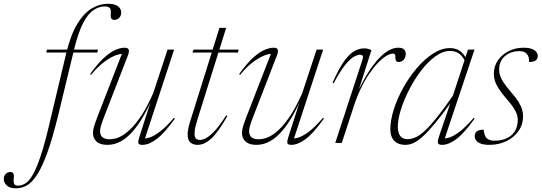

<svg xmlns="http://www.w3.org/2000/svg" viewBox="-180 -755 2860 1014"><path d="M64.5 -477.5 68 -493H337.5L334 -477.5ZM126 -141Q97 -23.5 70 51Q43 125.5 16.5 166.8Q-10 208 -37.5 223.8Q-65 239.5 -95 239.5Q-128 239.5 -144 224.8Q-160 210 -160 190.5Q-160 175.5 -150.5 164.5Q-141 153.5 -125 153.5Q-113 153.5 -109 162.5Q-105 171.5 -107.5 191Q-109.5 210.5 -103.8 218Q-98 225.5 -85.5 225.5Q-64.5 225.5 -45 213Q-25.5 200.5 -6.2 166.8Q13 133 34 70.8Q55 8.5 78.5 -90.5L169.5 -473Q193 -570.5 227.5 -627.5Q262 -684.5 303.5 -709.8Q345 -735 390.5 -735Q415 -735 430.2 -728.8Q445.5 -722.5 452.8 -712Q460 -701.5 460 -688.5Q460 -671 449.2 -660.5Q438.5 -650 424 -650Q412 -650 407.8 -658Q403.5 -666 405 -685Q407 -703.5 400.2 -712.2Q393.5 -721 373.5 -721Q342.5 -721 313.5 -701.5Q284.5 -682 259.8 -634.8Q235 -587.5 214 -505Z M558 -38 621.5 -236 631 -250.5Q606.5 -193 579.5 -145.2Q552.5 -97.5 522.5 -62.8Q492.5 -28 459 -9Q425.5 10 387 10Q348.5 10 329.8 -7.5Q311 -25 311 -52.5Q311 -67.5 316.2 -85.8Q321.5 -104 336 -142L470.5 -488L483 -469Q468 -474 440.5 -466Q413 -458 376.8 -432.8Q340.5 -407.5 300.5 -359.5L296 -363.5Q337 -421 370.5 -451Q404 -481 430.8 -492Q457.5 -503 478 -503Q496 -503 499.8 -493Q503.5 -483 495.5 -462L374 -148.5Q359.5 -111.5 354 -92.8Q348.5 -74 348.5 -63.5Q348.5 -39.5 362 -29.5Q375.5 -19.5 397.5 -19.5Q436.5 -19.5 470.8 -42Q505 -64.5 534.5 -100.8Q564 -137 587.8 -179.5Q611.5 -222 629 -262.5L705 -493H739.5L579.5 -5L566 -25Q583 -21 606.8 -27.8Q630.5 -34.5 663.5 -59Q696.5 -83.5 739 -133L743.5 -128.5Q689 -52 647.8 -21Q606.5 10 572 10Q553.5 10 550.8 1.2Q548 -7.5 558 -38Z M836 -477.5 842.5 -493H1080L1077 -477.5ZM863.5 -126.5Q858.5 -109 854.5 -94.5Q850.5 -80 849 -68.8Q847.5 -57.5 847.5 -49Q847.5 -30.5 855 -23.2Q862.5 -16 876.5 -16Q890.5 -16 909.8 -26.5Q929 -37 955 -65Q981 -93 1014.5 -146L1021 -142.5Q996 -98 974.8 -68.8Q953.5 -39.5 934.5 -22.2Q915.5 -5 898 2.5Q880.5 10 863.5 10Q839.5 10 825.2 -2.8Q811 -15.5 811 -44.5Q811 -57 813.8 -72.8Q816.5 -88.5 822.5 -108L979 -608H1014.5Z M1345 -38 1408.5 -236 1418 -250.5Q1393.5 -193 1366.5 -145.2Q1339.5 -97.5 1309.5 -62.8Q1279.5 -28 1246 -9Q1212.5 10 1174 10Q1135.5 10 1116.8 -7.5Q1098 -25 1098 -52.5Q1098 -67.5 1103.2 -85.8Q1108.5 -104 1123 -142L1257.5 -488L1270 -469Q1255 -474 1227.5 -466Q1200 -458 1163.8 -432.8Q1127.5 -407.5 1087.5 -359.5L1083 -363.5Q1124 -421 1157.5 -451Q1191 -481 1217.8 -492Q1244.5 -503 1265 -503Q1283 -503 1286.8 -493Q1290.5 -483 1282.5 -462L1161 -148.5Q1146.5 -111.5 1141 -92.8Q1135.5 -74 1135.5 -63.5Q1135.5 -39.5 1149 -29.5Q1162.5 -19.5 1184.5 -19.5Q1223.5 -19.5 1257.8 -42Q1292 -64.5 1321.5 -100.8Q1351 -137 1374.8 -179.5Q1398.5 -222 1416 -262.5L1492 -493H1526.5L1366.5 -5L1353 -25Q1370 -21 1393.8 -27.8Q1417.5 -34.5 1450.5 -59Q1483.5 -83.5 1526 -133L1530.5 -128.5Q1476 -52 1434.8 -21Q1393.5 10 1359 10Q1340.5 10 1337.8 1.2Q1335 -7.5 1345 -38Z M1735.5 -443.5Q1739 -456 1734.8 -461Q1730.5 -466 1721 -466Q1708.5 -466 1689 -455.2Q1669.5 -444.5 1643 -412Q1616.5 -379.5 1582.5 -315.5L1576.5 -318.5Q1609.5 -393 1637.8 -432.2Q1666 -471.5 1691.8 -485.5Q1717.5 -499.5 1741.5 -499.5Q1750.5 -499.5 1757.5 -498.5Q1764.5 -497.5 1770.5 -495.2Q1776.5 -493 1781.5 -490L1697.5 -226.5H1689Q1729.5 -318 1769.2 -379.2Q1809 -440.5 1848 -471.8Q1887 -503 1924 -503Q1944.5 -503 1953.8 -493.8Q1963 -484.5 1963 -470.5Q1963 -458 1958 -448.2Q1953 -438.5 1944.8 -433Q1936.5 -427.5 1927 -427.5Q1916 -427.5 1911.8 -433.8Q1907.5 -440 1908 -451.5Q1909 -463 1905.5 -467.5Q1902 -472 1896 -472Q1880 -472 1859.5 -459.5Q1839 -447 1816 -423Q1793 -399 1769.8 -365Q1746.5 -331 1725.8 -288Q1705 -245 1688.5 -194L1625 0H1590.5Z M2140 -38.5 2202 -221H2207Q2156.5 -151 2119.2 -105.8Q2082 -60.5 2054 -35.2Q2026 -10 2004.2 0Q1982.5 10 1962.5 10Q1934.5 10 1916.5 -0.2Q1898.5 -10.5 1890 -29Q1881.5 -47.5 1881.5 -71.5Q1881.5 -121 1900.2 -179Q1919 -237 1951 -294Q1983 -351 2023.8 -398Q2064.5 -445 2108.8 -473Q2153 -501 2196 -501Q2228 -501 2249 -486Q2270 -471 2285.5 -440L2276.5 -431Q2261.5 -461.5 2241.8 -473.8Q2222 -486 2197 -486Q2158.5 -486 2119 -457.2Q2079.5 -428.5 2044 -382Q2008.5 -335.5 1980.8 -281.2Q1953 -227 1937 -175.5Q1921 -124 1921 -86.5Q1921 -55 1933.2 -37.5Q1945.5 -20 1973 -20Q1992.5 -20 2014.2 -29.5Q2036 -39 2063 -63.8Q2090 -88.5 2126.5 -133.8Q2163 -179 2212 -250L2276 -445.5L2291.5 -493H2326L2162.5 -5L2149 -25Q2166 -21 2190 -27.8Q2214 -34.5 2246.8 -59Q2279.5 -83.5 2322 -133L2326.5 -128.5Q2272 -52 2230.8 -21Q2189.5 10 2155 10Q2136.5 10 2133 1Q2129.5 -8 2140 -38.5Z M2374.5 -70.5Q2375 -59.5 2378 -48.8Q2381 -38 2387 -29Q2393.5 -20.5 2404.5 -16.2Q2415.5 -12 2430.5 -12Q2468.5 -12 2496.2 -24.8Q2524 -37.5 2539.2 -62.2Q2554.5 -87 2554.5 -122.5Q2554.5 -137 2549.2 -152.5Q2544 -168 2530.8 -188Q2517.5 -208 2493.5 -235Q2469.5 -262.5 2455 -285Q2440.5 -307.5 2434.2 -326.8Q2428 -346 2428 -363.5Q2428 -406 2450.2 -437.2Q2472.5 -468.5 2508 -485.8Q2543.5 -503 2583 -503Q2611 -503 2627.8 -497Q2644.5 -491 2652.2 -481Q2660 -471 2660 -459Q2660 -449.5 2655.2 -442.2Q2650.5 -435 2640.5 -431.2Q2630.5 -427.5 2614.5 -427.5Q2614.5 -441.5 2612 -451.8Q2609.5 -462 2603 -469.5Q2596 -477.5 2587 -481.2Q2578 -485 2563 -485Q2518 -485 2487 -459Q2456 -433 2456 -387Q2456 -371 2461.5 -354.5Q2467 -338 2480.8 -317.5Q2494.5 -297 2519 -268.5Q2544 -240 2557.8 -218Q2571.5 -196 2577 -177.5Q2582.5 -159 2582.5 -142Q2582.5 -98 2558.8 -63.8Q2535 -29.5 2494.8 -9.8Q2454.5 10 2404.5 10Q2377.5 10 2360.5 4Q2343.5 -2 2335.2 -12.5Q2327 -23 2327 -36Q2327 -46.5 2332 -54.2Q2337 -62 2347.5 -66.2Q2358 -70.5 2374.5 -70.5Z"/></svg>

Font: Newsreader 60pt ExtraLight
Style: Italic
Weight: 250
Italic angle: -17°
Designer: Hugues Gentile
Foundry: Production Type
Version: Version 1.003